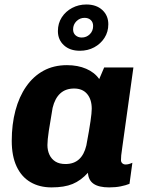

<svg xmlns="http://www.w3.org/2000/svg" viewBox="-20 -804 640 834"><path d="M204 10Q151.5 10 112.5 -12.8Q73.5 -35.5 52.2 -80.8Q31 -126 31 -192Q31 -263.5 47 -323.8Q63 -384 93.8 -428.2Q124.5 -472.5 169 -496.8Q213.5 -521 271 -521Q318 -521 354.5 -505.2Q391 -489.5 411 -460.5L432.5 -511H559.5L511.5 -166.5Q507.5 -141 506.5 -129Q505.5 -117 505.5 -108.5Q505.5 -100 511.2 -94.8Q517 -89.5 525.5 -89.5Q532.5 -89.5 540 -91.5Q547.5 -93.5 555 -97L542.5 -5.5Q526.5 1 504.2 5.5Q482 10 454 10Q409.5 10 386.8 -5.5Q364 -21 362 -53.5Q331 -19.5 295.2 -4.8Q259.5 10 204 10ZM264.5 -91.5Q300.5 -91.5 323 -111.8Q345.5 -132 355 -172Q368 -241 373.2 -277.8Q378.5 -314.5 378.5 -331.5Q378.5 -372 358.5 -395.8Q338.5 -419.5 302 -419.5Q265 -419.5 241.8 -398.2Q218.5 -377 208.5 -335.5Q198 -275.5 192 -235.5Q186 -195.5 186 -174Q186 -150.5 194.8 -131.8Q203.5 -113 220.8 -102.2Q238 -91.5 264.5 -91.5ZM327 -583.5Q283.5 -583.5 257.5 -607.5Q231.5 -631.5 231.5 -669Q231.5 -702.5 248.2 -728.5Q264.9 -754.5 293.2 -769.5Q321.6 -784.5 355 -784.5Q398.5 -784.5 424.5 -760.5Q450.5 -736.5 450.5 -698.5Q450.5 -665.5 433.8 -639.5Q417.1 -613.5 389.3 -598.5Q361.4 -583.5 327 -583.5ZM335 -641Q355.5 -641 370 -655.2Q384.5 -669.4 384.5 -691Q384.5 -707.5 374.2 -717Q364 -726.5 347.2 -726.5Q327 -726.5 312.2 -712Q297.5 -697.5 297.5 -676.2Q297.5 -660 308.3 -650.5Q319.2 -641 335 -641Z"/></svg>

Font: Chivo Mono Medium
Style: Italic
Weight: 500
Italic angle: -8.05°
Monospace: yes
Designer: Hector Gatti
Foundry: Omnibus-Type
Version: Version 1.008